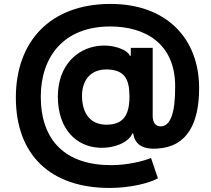

<svg xmlns="http://www.w3.org/2000/svg" viewBox="-20 -744 1071 974"><path d="M536.6 209.5C637.8 209.5 736.9 185.7 781.2 160.5L746.1 57.5C708.1 73.2 626.4 93.8 544.7 93.8C313.2 93.8 187.5 -29.1 186.8 -253.6C187.5 -456.7 303.3 -609.7 539.4 -609.7C710.2 -609.7 869 -528.1 868.6 -305C869 -166.2 843.4 -103 794.4 -103C769.9 -103 755 -121.4 754.6 -154.5V-501.1H643.5V-461.3H638.5C626.4 -492.5 551.1 -522 471.2 -509.9C376.4 -496.1 274.1 -418.3 273.4 -253.6C274.1 -86.3 369.3 -0.7 481.5 5.3C562.1 9.9 634.6 -23.8 651.3 -66.8H655.5C663.4 -17.8 696 15.6 778.4 9.6C931.8 1.1 990.4 -122.5 990.1 -296.9C990.4 -549.4 823.5 -724.1 541.2 -724.1C235.8 -724.1 60.7 -534.8 60.4 -249.3C60.7 40.8 234.4 209.5 536.6 209.5ZM396 -257.8C396.3 -338.8 440.7 -391.7 519.5 -391.7C609.4 -391.7 636.4 -344.1 636.7 -258.9C637.8 -162.3 607.2 -111.5 520.2 -111.5C427.6 -111.5 396.3 -182.5 396 -257.8Z"/></svg>

Font: Margiela Sans
Style: Bold
Weight: 700
Designer: Stefan Endress, Andreas Faust
Version: Version 1.100;FEAKit 1.0